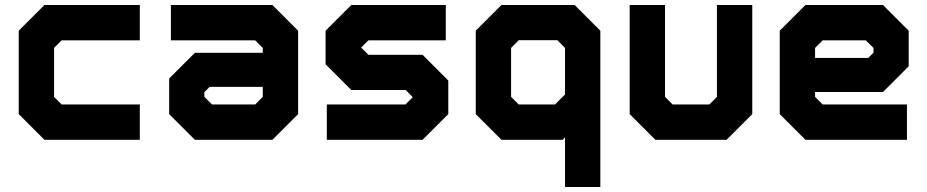

<svg xmlns="http://www.w3.org/2000/svg" viewBox="-20 -560 3714 769"><path d="M158 0 55 -103V-437L158 -540H540V-398.5H227L196.5 -368V-172L227 -141.5H540V0ZM197.5 -70.5H476.5H197.5L126.5 -139V-404.5L193.5 -470H476.5H193.5L126.5 -404.5V-139Z M760.5 0 657.5 -103V-245.5L760.5 -348.5H1032.5V-368L1002 -398.5H664.5V-540H1071L1174 -437V-103L1071 0ZM797 -69 733 -132V-225L786 -278H1104.5V-137L1035.5 -69ZM797 -69H1035.5L1104.5 -137V-403L1039.5 -467H727H1039.5L1104.5 -403V-278H786L733 -225V-132ZM829.5 -141.5H1002L1032.5 -172V-212H819.5L798.5 -191V-172Z M1289 0V-141.5H1604L1634.5 -172V-169.5L1605 -199.5H1387L1284 -302.5V-437L1387 -540H1765.5V-398.5H1455.5L1425 -368V-371L1455.5 -340.5H1672.5L1775.5 -237.5V-103L1672.5 0ZM1366 -72.5H1643L1705 -134.5V-213L1643 -272.5H1412L1355.5 -329.5V-408L1417 -469.5H1688.5H1417L1355.5 -408V-329.5L1412 -272.5H1643L1705 -213V-134.5L1643 -72.5H1366Z M2384.5 189H2243V-10L2233.5 0H1988.5L1885.5 -103V-437L1988.5 -540H2281.5L2384.5 -437ZM2313 120V-401L2243.5 -470H2018L1953 -406V-140L2023 -71.5H2221.5L2313.5 -164V120ZM2203 -141.5 2243 -181.5V-368L2212.5 -399H2057.5L2027 -368V-172L2057.5 -141.5ZM2221.5 -71H2023L1952.5 -140V-406L2018 -470H2243.5L2313.5 -401V-164Z M2605 0 2502 -103V-540H2643.5V-172L2674 -141.5H2821L2851.5 -172V-540H2993V-103L2890 0ZM2645 -71H2853.5L2923 -146V-470V-146L2853.5 -71H2645L2572 -146.5V-470V-146.5Z M3516.5 -540 3619.5 -437V-294.5L3516.5 -191.5H3244.5V-172L3275 -141.5H3612.5V0H3206L3103 -103V-437L3206 -540ZM3480 -471 3544 -408V-315L3491 -262H3172.5V-403L3241.5 -471ZM3480 -471H3241.5L3172.5 -403V-137L3237.5 -73H3550H3237.5L3172.5 -137V-262H3491L3544 -315V-408ZM3447.5 -398.5H3275L3244.5 -368V-328H3457.5L3478.5 -349V-368Z"/></svg>

Font: Tourney Thin Black
Style: Regular
Weight: 900
Version: Version 1.015